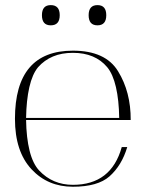

<svg xmlns="http://www.w3.org/2000/svg" viewBox="-20 -709 566 733"><path d="M258.3 -507.3Q215.3 -507.3 182.4 -493.4Q149.4 -479.5 125.5 -452.6Q103.5 -426.3 92 -376Q80.6 -325.7 79.6 -258.8H435.1Q434.1 -326.7 422.6 -376.5Q411.1 -426.3 389.2 -452.6Q343.3 -507.3 258.3 -507.3ZM465.8 -147.5Q444.8 -77.1 397.9 -35.6Q353 3.9 258.3 3.9Q162.6 3.9 100.6 -62.5Q37.1 -130.4 37.1 -255.4Q37.1 -515.6 258.3 -515.6Q382.8 -515.6 430.7 -437Q479.5 -357.9 479 -251H79.6Q80.6 -183.1 93 -133.3Q105.5 -83.5 129.9 -57.6Q181.2 -3.4 258.3 -3.4Q404.8 -3.4 444.8 -147.5ZM173.8 -612.3Q140.1 -612.3 140.1 -650.9Q140.1 -689.5 173.8 -689.5Q208 -689.5 208 -650.9Q208 -612.3 173.8 -612.3ZM352.1 -612.3Q318.4 -612.3 318.4 -650.9Q318.4 -689.5 352.1 -689.5Q385.7 -689.5 385.7 -650.9Q385.7 -612.3 352.1 -612.3Z"/></svg>

Font: Tartlers End
Style: Regular
Weight: 200
Designer: Peter Wiegel
Foundry: Peter Wiegel
Version: Version 1.000 2013 initial release